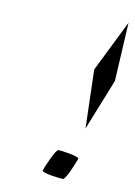

<svg xmlns="http://www.w3.org/2000/svg" viewBox="-72 -828 489 695"><g transform="rotate(10 172.0 -481.0)"><path d="M131 -200C128 -190 197 -182 208 -182C219 -182 247 -253 250 -263C253 -273 185 -282 174 -282C164 -282 134 -210 131 -200ZM251 -592 257 -376 332 -564 344 -780Z"/></g></svg>

Font: bitstorm
Style: ultextobl
Weight: 400
Version: Version 0.2